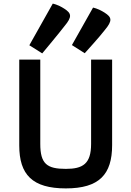

<svg xmlns="http://www.w3.org/2000/svg" viewBox="-20 -1026 726 1061"><path d="M86.4 -222.2C86.4 -61 158.7 15.1 343.8 15.1C528.3 15.1 599.6 -62 599.6 -224.1V-696.8H483.4V-231C483.4 -120.1 437.5 -92.8 343.8 -92.8C239.7 -92.8 202.6 -120.1 202.6 -231V-696.8H86.4ZM213.4 -731C213.4 -731 311.5 -848.6 336.4 -881.8C380.4 -934.1 374.5 -952.6 335.4 -978C298.3 -1002 271.5 -1005.9 271.5 -1005.9L142.1 -775.9ZM448.2 -731.9C448.2 -731.9 534.2 -826.7 559.1 -859.9C603.5 -913.1 597.2 -930.7 558.1 -956.1C520.5 -980 494.1 -983.9 494.1 -983.9L377.4 -776.9Z"/></svg>

Font: Doppio One
Style: Regular
Weight: 400
Designer: Szymon Celej
Foundry: Sorkin Type Co
Version: Version 1.002